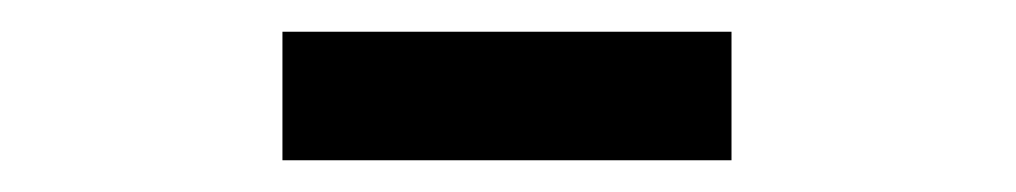

<svg xmlns="http://www.w3.org/2000/svg" viewBox="-20 -770 640 121"><path d="M158 -669V-750H441V-669Z"/></svg>

Font: Fira Mono Medium
Style: Regular
Weight: 500
Designer: Carrois Corporate & Edenspiekermann AG
Foundry: Carrois Corporate GbR & Edenspiekermann AG
Version: Version 3.206